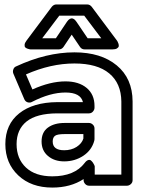

<svg xmlns="http://www.w3.org/2000/svg" viewBox="-20 -806 640 859"><path d="M3.9 -161.1Q3.9 -249.5 65.9 -298.8Q127.9 -348.1 235.8 -349.1H351.1Q340.8 -392.1 272.9 -392.1Q204.6 -392.1 123 -350.1Q114.7 -345.2 104.2 -348.1Q93.8 -351.1 88.9 -361.8L40 -476.1Q36.1 -485.4 39.6 -495.4Q43 -505.4 51.8 -508.8Q187 -571.8 313 -571.8Q432.1 -571.8 502.4 -513.4Q572.8 -455.1 573.2 -352.1V0Q573.2 10.7 565.2 17.8Q557.1 24.9 547.9 24.9H378.9Q368.2 24.9 361.1 17.1Q354 9.3 354 0V-4.9Q295.9 33.2 213.9 33.2Q119.6 33.2 61.8 -21.2Q3.9 -75.7 3.9 -161.1ZM213.9 -17.1Q313.5 -17.1 358.9 -77.1Q366.7 -87.4 374.3 -89.8Q381.8 -92.3 387 -87.9Q392.1 -83.5 396 -77.9Q399.9 -72.3 401.9 -67.4L403.8 -62V-24.9H522.9V-352.1Q522 -433.1 468.8 -477.5Q415.5 -522 313 -522Q207 -522 96.2 -473.1L125 -405.8Q205.1 -441.9 272.9 -441.9Q332.5 -441.9 367.7 -412.6Q402.8 -383.3 402.8 -332V-324.2Q402.8 -314.9 395.8 -306.9Q388.7 -298.8 377.9 -298.8H235.8Q143.6 -298.3 98.9 -262.5Q54.2 -226.6 54.2 -161.1Q54.2 -95.7 96.2 -56.4Q138.2 -17.1 213.9 -17.1ZM99.1 -625 211.9 -775.9Q220.7 -786.1 231.9 -786.1H370.1Q381.8 -786.1 390.1 -775.9L502.9 -625Q503.9 -623.5 505.6 -620.8Q507.3 -618.2 509.8 -611.1Q512.2 -604 511.2 -598.9Q510.3 -593.8 503.4 -589.4Q496.6 -585 482.9 -585H358.9Q345.2 -585 337.9 -596.2L300.8 -650.9L264.2 -596.2Q256.3 -585 243.2 -585H119.1Q117.2 -585 114 -585.2Q110.8 -585.4 103.8 -587.9Q96.7 -590.3 93 -594Q89.4 -597.7 90.1 -606Q90.8 -614.3 99.1 -625ZM166 -172.9Q166 -214.4 194.3 -235.1Q222.7 -255.9 269 -255.9H377.9Q387.2 -255.9 395 -248.8Q402.8 -241.7 402.8 -231V-183.1Q402.8 -182.1 402.3 -179.9Q401.9 -177.7 401.9 -176.8Q390.6 -134.3 352.8 -109.1Q314.9 -84 267.1 -84Q223.1 -84 194.6 -108.2Q166 -132.3 166 -172.9ZM168.9 -634.8H230L279.8 -709Q286.1 -718.3 293 -721.7Q299.8 -725.1 304.7 -723.4Q309.6 -721.7 313.5 -718.5Q317.4 -715.3 319.3 -711.9L321.8 -709L372.1 -634.8H433.1L356.9 -735.8H245.1ZM215.8 -172.9Q215.8 -133.8 267.1 -133.8Q299.3 -133.8 322.8 -148.9Q346.2 -164.1 353 -186V-206.1H269Q236.8 -206.1 226.3 -198.5Q215.8 -190.9 215.8 -172.9Z"/></svg>

Font: Trueno Bold Outline
Style: Regular
Weight: 700
Width: 6
Designer: Julieta Ulanovsky
Foundry: Julieta Ulanovsky
Version: Version 3.001b | FøM Fix